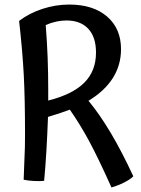

<svg xmlns="http://www.w3.org/2000/svg" viewBox="-20 -790 620 844"><path d="M566 -15Q552 -1 525 12.5Q498 26 470 34Q412 -95 372.5 -168.5Q333 -242 287 -308Q268 -301 246 -293.5Q224 -286 191 -276Q188 -197 184 -127.5Q180 -58 174 5Q154 7 128 5.5Q102 4 84 0Q89 -116 89.5 -145Q90 -174 90 -202Q90 -355 84.5 -460Q79 -565 64 -698Q108 -732 166.5 -751Q225 -770 284 -770Q390 -770 451 -717Q512 -664 512 -574Q512 -504 476 -447Q440 -390 369 -347Q418 -288 467 -205.5Q516 -123 566 -15ZM181 -680Q187 -603 189.5 -535Q192 -467 192 -394Q192 -383 192 -371.5Q192 -360 192 -348Q299 -375 350.5 -426.5Q402 -478 402 -559Q402 -627 368 -663.5Q334 -700 272 -700Q250 -700 227 -695Q204 -690 181 -680Z"/></svg>

Font: Atma Medium
Style: Regular
Weight: 500
Designer: Gregori Vincens, Jeremie Hornus, Riccardo Olocco, Yoann Minet.
Foundry: black foundry
Version: Version 1.101;PS 1.100;hotconv 1.0.86;makeotf.lib2.5.63406